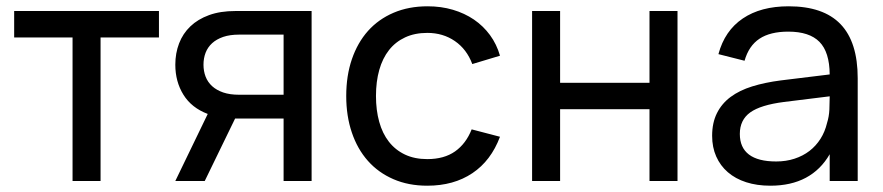

<svg xmlns="http://www.w3.org/2000/svg" viewBox="-20 -575 2805 610"><path d="M210.5 0V-456H25V-540H485V-456H299.5V0Z M537 0 640 -213Q588.5 -232.5 562.8 -274Q537 -315.5 537 -369.5Q537 -406 549 -437.2Q561 -468.5 584.8 -491.2Q608.5 -514 644.2 -527Q680 -540 728 -540H970V0H881V-198.5H727L630.5 0ZM739.5 -465Q710.5 -465 689.2 -457.8Q668 -450.5 654 -437.8Q640 -425 633.2 -407.5Q626.5 -390 626.5 -369.5Q626.5 -349 633.2 -331.5Q640 -314 654 -301.2Q668 -288.5 689.2 -281.2Q710.5 -274 739.5 -274H881V-465Z M1337.5 15Q1277.5 15 1229.8 -5.8Q1182 -26.5 1148.8 -64Q1115.5 -101.5 1097.8 -154Q1080 -206.5 1080 -270Q1080 -334.5 1098 -387Q1116 -439.5 1149.2 -476.8Q1182.5 -514 1230.5 -534.5Q1278.5 -555 1338.5 -555Q1381.5 -555 1418.8 -544Q1456 -533 1485.8 -512.8Q1515.5 -492.5 1536.8 -463.5Q1558 -434.5 1568.5 -398L1480.5 -371.5Q1463 -418.5 1425.2 -444.5Q1387.5 -470.5 1337.5 -470.5Q1297.5 -470.5 1267 -456.2Q1236.5 -442 1216 -416Q1195.5 -390 1185 -353Q1174.5 -316 1174.5 -270Q1174.5 -225 1184.8 -188Q1195 -151 1215.5 -124.8Q1236 -98.5 1266.5 -84Q1297 -69.5 1337.5 -69.5Q1391 -69.5 1425.8 -94Q1460.5 -118.5 1478.5 -164L1568.5 -140.5Q1540 -64.5 1480.8 -24.8Q1421.5 15 1337.5 15Z M1670.5 0V-540H1759.5V-312H2043.5V-540H2132.5V0H2043.5V-228H1759.5V0Z M2485.5 -555Q2596 -555 2650.5 -498.2Q2705 -441.5 2705 -326.5V0H2616V-85Q2587.5 -35.5 2540.2 -10.2Q2493 15 2427.5 15Q2385 15 2350.8 4Q2316.5 -7 2292.5 -27.8Q2268.5 -48.5 2255.5 -77.8Q2242.5 -107 2242.5 -143.5Q2242.5 -185 2257.8 -215.5Q2273 -246 2301.2 -267Q2329.5 -288 2369.8 -300.5Q2410 -313 2460.5 -319.5L2616 -338.5Q2615.5 -409.5 2583.5 -442Q2551.5 -474.5 2484.5 -474.5Q2427 -474.5 2393 -452Q2359 -429.5 2345.5 -382L2262.5 -403Q2282.5 -477.5 2339.8 -516.2Q2397 -555 2485.5 -555ZM2470.5 -251Q2396.5 -241.5 2363.5 -217.8Q2330.5 -194 2330.5 -149.5Q2330.5 -106 2359.5 -84Q2388.5 -62 2446 -62Q2477.5 -62 2504.2 -70.8Q2531 -79.5 2551.8 -95.5Q2572.5 -111.5 2586.8 -134Q2601 -156.5 2607.5 -184Q2614 -204.5 2615 -227Q2616 -249.5 2616 -267.5V-269Z"/></svg>

Font: Vela Sans Med
Style: Regular
Weight: 500
Designer: Principal design: Mikhail Sharanda - project Manrope.
Design modification: Ravid Balaliev
Foundry: Mikhail Sharanda
Version: Version 1.001